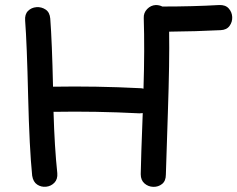

<svg xmlns="http://www.w3.org/2000/svg" viewBox="-20 -741 944 764"><path d="M108 -42Q112 -17 128 -6.5Q144 4 163.5 2Q183 0 196.5 -14Q210 -28 208 -52Q197 -155 193 -296Q360 -299 535 -290Q541 -290 548 -291Q541 -113 540 -48Q540 -24 555 -11Q570 2 590 2.5Q610 3 625 -9Q640 -21 640 -46Q641 -90 648 -293Q655 -496 653 -615Q760 -616 858 -621Q882 -622 893.5 -638Q905 -654 904 -673.5Q903 -693 890 -707.5Q877 -722 852 -721Q749 -715 626 -715Q614 -721 600 -721Q580 -720 565.5 -705Q551 -690 552 -669Q556 -545 551 -388Q545 -390 539 -390Q362 -399 191 -396Q187 -574 180 -667Q178 -692 161.5 -703Q145 -714 125 -712.5Q105 -711 91.5 -697.5Q78 -684 80 -659Q87 -570 92 -356Q97 -151 108 -42Z"/></svg>

Font: Balsamiq Sans
Style: Regular
Weight: 400
Designer: Michael Angeles
Foundry: Balsamiq SRL
Version: Version 1.020; ttfautohint (v1.8.4.7-5d5b);gftools[0.9.26]